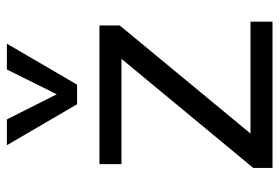

<svg xmlns="http://www.w3.org/2000/svg" viewBox="-147 -665 812 558"><g transform="rotate(-90 259.0 -386.0)"><path d="M150 -64H475V0H50V-56L367 -439H61V-503H464V-444ZM336 -772H411L292 -568H235L116 -772H191L264 -627Z"/></g></svg>

Font: Muli-Regular
Style: Regular
Weight: 400
Version: Version 2.000